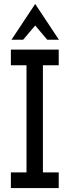

<svg xmlns="http://www.w3.org/2000/svg" viewBox="-20 -951 352 971"><path d="M277 0V-79H197V-621H277V-700H35V-621H114V-79H35V0ZM97 -750Q112 -768 127.5 -786Q143 -804 158 -822Q173 -804 188.5 -786Q204 -768 219 -750H278Q248 -795 218 -840.5Q188 -886 158 -931Q128 -886 98 -840.5Q68 -795 38 -750Z"/></svg>

Font: Josefin Slab Thin
Style: Bold
Weight: 700
Version: Version 2.000